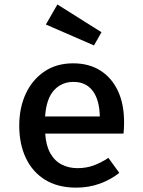

<svg xmlns="http://www.w3.org/2000/svg" viewBox="-20 -825 640 858"><path d="M182 -228Q185.5 -174 205 -139.8Q224.5 -105.5 256.2 -89.5Q288 -73.5 326 -73.5Q365 -73.5 398 -85.5Q431 -97.5 464.5 -119.5L513 -52.5Q476 -22.5 426.5 -4.5Q377 13.5 320.5 13.5Q238.5 13.5 181.8 -21.5Q125 -56.5 95.5 -119Q66 -181.5 66 -263.5Q66 -343 95 -405.8Q124 -468.5 178 -505.2Q232 -542 307 -542Q377.5 -542 428.2 -510Q479 -478 506.8 -419.2Q534.5 -360.5 534.5 -278Q534.5 -264.5 533.8 -251.2Q533 -238 532 -228ZM308 -459Q255.5 -459 221.2 -421.5Q187 -384 181.5 -304.5H426Q424.5 -379 394.2 -419Q364 -459 308 -459ZM400 -622 185 -715.5 236.5 -805 433.5 -681Z"/></svg>

Font: Fira Code Light Medium
Style: Regular
Weight: 500
Monospace: yes
Version: Version 5.002